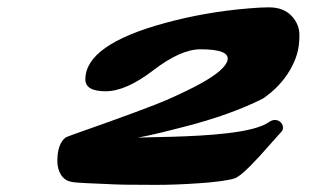

<svg xmlns="http://www.w3.org/2000/svg" viewBox="-20 -956 869 536"><path d="M218.3 -734.4Q218.3 -831.1 439.9 -891.6Q554.7 -922.9 674.8 -932.6Q708 -935.5 730.2 -935.5Q752.4 -935.5 768.3 -929Q784.2 -922.4 794.9 -910.6Q815.9 -887.7 815.9 -857.9Q815.9 -828.1 809.3 -805.7Q802.7 -783.2 790 -761.2Q762.2 -713.4 713.9 -680.7Q622.6 -634.8 492.2 -601.6L430.2 -585.9Q389.6 -576.2 364.7 -571.8Q373.5 -572.3 399.4 -572.8Q425.3 -573.2 460.4 -574.2Q495.6 -575.2 535.9 -577.4Q576.2 -579.6 614.3 -584Q701.2 -594.2 731 -615.2Q739.7 -621.1 746.8 -621.1Q753.9 -621.1 759.3 -617.9Q764.6 -614.7 767.3 -609.9Q770 -605 770 -599.4Q770 -593.8 766.6 -589.4L705.1 -520.5L678.2 -492.2Q648.4 -462.4 634.8 -458Q621.1 -453.6 593.8 -450Q566.4 -446.3 533.2 -444.3Q470.7 -439.9 414.6 -439.9Q358.4 -439.9 329.6 -440.4Q300.8 -440.9 274.4 -442.4Q211.9 -444.8 192.4 -446.5Q172.9 -448.2 164.3 -453.9Q155.8 -459.5 150.4 -467.8Q140.1 -484.4 140.1 -506.3Q140.1 -553.7 162.6 -571.8Q165.5 -573.7 186 -581.1Q396 -654.8 452.1 -679.9Q508.3 -705.1 540 -722.7Q608.9 -760.7 615.2 -788.1Q622.1 -818.4 539.6 -818.4Q484.4 -818.4 408 -759.8Q331.5 -701.2 274.9 -701.2Q218.3 -701.2 218.3 -734.4Z"/></svg>

Font: Sarina
Style: Regular
Weight: 400
Designer: James Grieshaber
Foundry: James Grieshaber
Version: Version 1.001